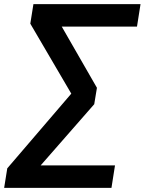

<svg xmlns="http://www.w3.org/2000/svg" viewBox="-43 -725 697 925"><path d="M-23 180 -8 86 316 -292 315 -249 103 -611 118 -705H634L617 -597H233L236 -629L424 -302L411 -223L123 106L126 72H511L494 180Z"/></svg>

Font: Nunito Sans 8pt
Style: Bold Italic
Weight: 700
Italic angle: -9°
Version: Version 3.101;gftools[0.9.27]